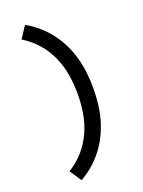

<svg xmlns="http://www.w3.org/2000/svg" viewBox="-182 -922 864 1164"><g transform="rotate(-20 250.0 -340.0)"><path d="M134 161 84 85Q137 53 178.5 6Q220 -41 245.5 -98Q271 -155 281 -216.5Q291 -278 291 -340Q291 -402 281 -463.5Q271 -525 245.5 -582Q220 -639 178.5 -686Q137 -733 84 -765L134 -841Q177 -817 214.5 -784.5Q252 -752 282 -712.5Q312 -673 333.5 -628Q355 -583 368 -535.5Q381 -488 386.5 -438.5Q392 -389 392 -340Q392 -291 386.5 -241.5Q381 -192 368 -144.5Q355 -97 333.5 -52Q312 -7 282 32.5Q252 72 214.5 104.5Q177 137 134 161Z"/></g></svg>

Font: Iosevka Custom Semibold
Style: Regular
Weight: 600
Designer: Belleve Invis
Foundry: Belleve Invis
Version: Version 27.0.2; ttfautohint (v1.8.4)